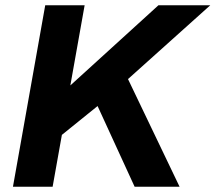

<svg xmlns="http://www.w3.org/2000/svg" viewBox="-20 -706 815 726"><path d="M29 0 151 -686H300L246 -383L579 -686H775L464 -407L659 0H489L349 -305L214 -196L179 0Z"/></svg>

Font: Archivo SemiBold
Style: Bold Italic
Weight: 700
Italic angle: -10°
Version: Version 2.001